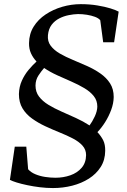

<svg xmlns="http://www.w3.org/2000/svg" viewBox="-20 -838 630 949"><path d="M500 -92.5Q499.5 -47 477.8 -12.8Q456 21.5 419.5 44.8Q383 68 337 79.8Q291 91.5 242 91.5Q210 91.5 177.2 87.5Q144.5 83.5 114.8 77.2Q85 71 62.5 64Q40 57 29 51L53 -113H110L119 -1.5Q132.5 14 154.8 23.2Q177 32.5 203 36.5Q229 40.5 254 40.5Q293 40.5 327.5 28.5Q362 16.5 383.5 -8.5Q405 -33.5 405.5 -71.5Q405.5 -98.5 387.8 -118.2Q370 -138 340.2 -153.5Q310.5 -169 275 -183.2Q239.5 -197.5 204 -214Q168.5 -230.5 138.8 -251.8Q109 -273 91.2 -302.5Q73.5 -332 73.5 -373Q74.5 -409.5 88 -439.2Q101.5 -469 121.2 -492.5Q141 -516 160.5 -534Q143 -552.5 133 -574.8Q123 -597 123.5 -625Q124 -670.5 146.2 -706.2Q168.5 -742 205.8 -766.8Q243 -791.5 288 -804.5Q333 -817.5 379 -817.5Q423 -817.5 460.8 -811.2Q498.5 -805 526 -796.5Q553.5 -788 566.5 -780.5L544 -629H490L475.5 -738Q467.5 -748 449.5 -754.8Q431.5 -761.5 409.5 -765Q387.5 -768.5 365.5 -768.5Q344.5 -768 320 -763.2Q295.5 -758.5 273 -747Q250.5 -735.5 235.2 -715.5Q220 -695.5 217 -664.5Q214 -634 230.5 -612Q247 -590 276 -573.2Q305 -556.5 340.2 -542Q375.5 -527.5 411 -511.5Q446.5 -495.5 476.2 -474.8Q506 -454 524 -426Q542 -398 542 -358.5Q541.5 -327 529.5 -294.8Q517.5 -262.5 499.5 -234Q481.5 -205.5 461.5 -185Q479.5 -165.5 490 -144.8Q500.5 -124 500 -92.5ZM461 -311Q461 -341 443.5 -363Q426 -385 397 -402.2Q368 -419.5 333 -434.8Q298 -450 262.8 -466Q227.5 -482 198 -502Q184 -486 170 -464.8Q156 -443.5 155.5 -415.5Q155.5 -383.5 172.8 -360.8Q190 -338 219 -320.2Q248 -302.5 283.2 -287Q318.5 -271.5 354.8 -255Q391 -238.5 422.5 -218Q436 -236 448.2 -262Q460.5 -288 461 -311Z"/></svg>

Font: Merriweather 28pt
Style: Italic
Weight: 400
Italic angle: -7.8°
Version: Version 2.101